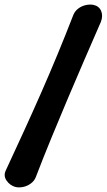

<svg xmlns="http://www.w3.org/2000/svg" viewBox="-52 -714 459 826"><path d="M13 90Q-10 83 -24 62.5Q-38 42 -27 19Q13 -67 51 -150Q89 -233 125.5 -316Q162 -399 196.5 -482.5Q231 -566 264 -651Q271 -667 285 -677.5Q299 -688 316.5 -692Q334 -696 350 -693Q374 -688 383 -667Q392 -646 382 -620Q345 -535 309 -452Q273 -369 238 -286Q203 -203 169 -120.5Q135 -38 102 48Q96 64 80.5 75.5Q65 87 46.5 90.5Q28 94 13 90Z"/></svg>

Font: Winky Sans Medium
Style: Italic
Weight: 500
Italic angle: -8.97852°
Designer: Simon Atzbach
Foundry: typofactur
Version: Version 1.205